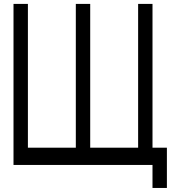

<svg xmlns="http://www.w3.org/2000/svg" viewBox="-20 -850 919 978"><path d="M756.8 -830.1V-97.7H830.1V107.4H756.8V-9.8H48.8V-830.1H122.1V-97.7H366.2V-830.1H439.5V-97.7H683.6V-830.1Z"/></svg>

Font: Gap Sans
Style: Regular
Weight: 400
Designer: Alexandre Liziard and Étienne Ozeray
Foundry: Interstices.io
Version: Version 1.6.1 - December 3. 2014